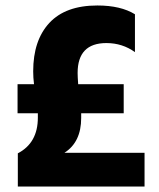

<svg xmlns="http://www.w3.org/2000/svg" viewBox="-20 -680 580 700"><path d="M507 0H45V-121Q118 -159 118 -251V-267H44V-373H104Q101 -397 101 -420Q101 -533 160 -596.5Q219 -660 335 -660Q420 -660 472 -628V-490Q426 -523 368 -523Q263 -523 263 -414Q263 -401 265 -373H431V-267H276V-250Q276 -162 215 -123H507Z"/></svg>

Font: Hind Madurai
Style: Bold
Weight: 700
Designer: Jyotish Sonowal
Foundry: Indian Type Foundry
Version: Version 0.702;PS 1.0;hotconv 1.0.81;makeotf.lib2.5.63406